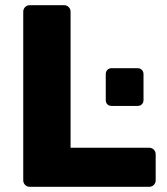

<svg xmlns="http://www.w3.org/2000/svg" viewBox="-20 -720 642 740"><path d="M94.8 0Q84.1 0 76.9 -7.2Q69.6 -14.5 69.6 -25.1V-674.9Q69.6 -685.5 76.9 -692.8Q84.1 -700 94.8 -700H226.9Q237.5 -700 244.7 -692.8Q252 -685.5 252 -674.9V-150.6H554.5Q565.5 -150.6 572.7 -143.4Q580 -136.1 580 -125.1V-25.1Q580 -14.5 572.7 -7.2Q565.5 0 554.5 0ZM410.2 -311.8Q400 -311.8 393.8 -317.9Q387.6 -324.1 387.6 -334.4V-434.2Q387.6 -444.2 393.8 -450.7Q400 -457.2 410.2 -457.2H510.1Q520.1 -457.2 526.6 -450.7Q533.1 -444.2 533.1 -434.2V-334.4Q533.1 -324.1 526.6 -317.9Q520.1 -311.8 510.1 -311.8Z"/></svg>

Font: Rubik Light
Style: Regular
Weight: 300
Designer: Hubert and Fischer
Foundry: Hubert and Fischer
Version: Version 2.300;gftools[0.9.30]